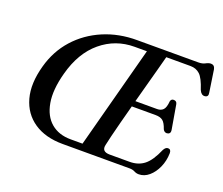

<svg xmlns="http://www.w3.org/2000/svg" viewBox="-120 -898 1270 1092"><g transform="rotate(20 515.5 -352.0)"><path d="M751.5 0H347Q241.5 0 172.5 -46.8Q103.5 -93.5 80.2 -178Q57 -262.5 88.5 -375.5Q116 -475.5 181.2 -548.2Q246.5 -621 340 -660.8Q433.5 -700.5 544 -700H912.5Q937.5 -700 953.5 -709Q969.5 -718 983.5 -718Q1005 -718 1010 -693.5L1030 -560Q1035.5 -534 1012.5 -532Q991.5 -530 979.5 -558Q958.5 -623 935.5 -644.2Q912.5 -665.5 878 -665.5H731.5Q723.5 -635 710.8 -587.8Q698 -540.5 682.8 -484.5Q667.5 -428.5 652 -370.5H783.5Q806 -370.5 819.5 -384.2Q833 -398 836 -437Q840 -452 854.5 -452Q873.5 -452 876.5 -433L901.5 -287Q903.5 -273 897.8 -266.8Q892 -260.5 882 -260Q866.5 -259.5 858.5 -275.5Q846.5 -311 831 -323.2Q815.5 -335.5 786.5 -335.5H643Q627.5 -278.5 614 -226.5Q600.5 -174.5 591 -135.8Q581.5 -97 578 -79Q567.5 -35 618.5 -35H739Q791.5 -35 827.2 -63.5Q863 -92 893.5 -163Q904 -182.5 918.5 -182.5Q937 -182.5 937 -159Q936 -112.5 918.5 -73.2Q901 -34 873 -10Q845 14 811.5 14Q796.5 14 783.5 7Q770.5 0 751.5 0ZM216.5 -378Q187.5 -271 200.8 -195.5Q214 -120 261 -80.2Q308 -40.5 380 -40.5H452L616.5 -659.5H542Q427.5 -659.5 340.2 -587Q253 -514.5 216.5 -378Z"/></g></svg>

Font: Fraunces 9pt S000
Style: Italic
Weight: 400
Italic angle: -16°
Version: Version 1.000; ttfautohint (v1.8.3)